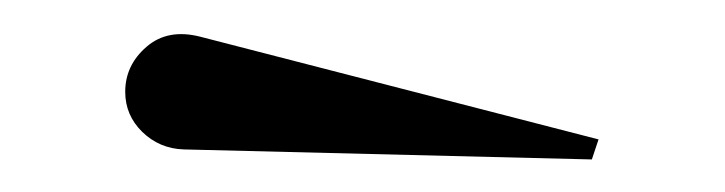

<svg xmlns="http://www.w3.org/2000/svg" viewBox="-20 -810 434 115"><path d="M90 -720.5Q75.5 -721 65.2 -731Q55 -741 55 -755Q55 -771 67.8 -782Q80.5 -793 100 -788L338.5 -726.5L334.5 -714.5Z"/></svg>

Font: Bodoni* 16pt
Style: Regular
Weight: 400
Version: Version 2.3